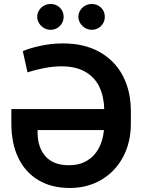

<svg xmlns="http://www.w3.org/2000/svg" viewBox="-20 -935 715 965"><path d="M637.7 -376V-313.5Q637.7 -219.7 598.6 -146.2Q559.6 -72.8 489.7 -31.5Q419.9 9.8 330.1 9.8Q239.7 9.8 173.6 -29.3Q107.4 -68.4 72.3 -141.1Q37.1 -213.9 37.1 -313.5V-386.7H503.9Q502.4 -449.2 479.7 -497.6Q457 -545.9 409.4 -573.7Q361.8 -601.6 289.1 -601.6Q247.1 -601.6 201.7 -592.8Q156.2 -584 118.2 -571.3L94.7 -677.7Q122.6 -690.9 179.4 -703.9Q236.3 -716.8 296.9 -716.8Q404.3 -716.8 481.2 -673.3Q558.1 -629.9 597.9 -553Q637.7 -476.1 637.7 -376ZM326.2 -104.5Q378.9 -104.5 416.7 -127Q454.6 -149.4 476.1 -189.2Q497.6 -229 502.4 -281.2H168.9V-266.6Q169.9 -192.4 209.5 -148.4Q249 -104.5 326.2 -104.5ZM167 -850.6Q167 -868.2 176.3 -883.1Q185.5 -897.9 200.9 -906.5Q216.3 -915 234.4 -915Q262.2 -915 281 -896.5Q299.8 -877.9 299.8 -850.6Q299.8 -833 291.3 -818.1Q282.7 -803.2 267.6 -794.2Q252.4 -785.2 234.4 -785.2Q216.8 -785.2 201.2 -794.2Q185.5 -803.2 176.3 -818.4Q167 -833.5 167 -850.6ZM374 -850.6Q374 -868.2 383.3 -883.1Q392.6 -897.9 408 -906.5Q423.3 -915 441.4 -915Q469.2 -915 488 -896.5Q506.8 -877.9 506.8 -850.6Q506.8 -833 498.3 -818.1Q489.7 -803.2 474.6 -794.2Q459.5 -785.2 441.4 -785.2Q423.8 -785.2 408.2 -794.2Q392.6 -803.2 383.3 -818.4Q374 -833.5 374 -850.6Z"/></svg>

Font: Pretendard SemiBold
Style: Regular
Weight: 600
Designer: Base glyphs from Inter by Rasmus Andersson; Hangeul glyphs from Noto Sans CJK(Source Han Sans) by Jang Soo-young and Kan
Foundry: Kil Hyung-jin
Version: Version 1.309